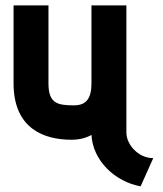

<svg xmlns="http://www.w3.org/2000/svg" viewBox="-20 -508 592 698"><path d="M439.5 -488.3H312.5V-205.1C312.5 -153.3 295.9 -125 249 -125C187.5 -125 156.2 -132.8 156.2 -205.1V-488.3H29.3V-205.1C29.3 -39.1 141.6 0 239.3 0C268.6 0 293 -6.3 312.5 -17.6C317.4 76.2 398.4 152.8 491.2 169.4L537.1 66.9C482.4 66.9 439.5 17.1 439.5 -25.9Z"/></svg>

Font: Saman Dere
Style: Regular
Weight: 400
Designer: Tuna Ça_lar Gümü_
Foundry: Tuna Ça_lar Gümü_
Version: Version 1.001;hotconv 1.0.109;makeotfexe 2.5.65596